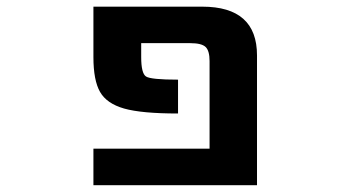

<svg xmlns="http://www.w3.org/2000/svg" viewBox="-20 -543 1040 565"><path d="M736.3 2H254.9V-105.5H596.7V-363.3Q596.7 -393.6 585 -404.8Q573.2 -416 540 -416H395.5V-375Q395.5 -327.1 409.7 -317.9Q423.8 -308.6 503.9 -308.6V-209Q396.5 -209 345.2 -223.6Q293.9 -238.3 274.4 -272.5Q254.9 -306.6 254.9 -375V-523.4H575.2Q736.3 -523.4 736.3 -379.9Z"/></svg>

Font: GenEi Gothic M Regular
Style: Bold
Weight: 700
Designer: o_tamon (Modified); [Source Han Sans]
Ryoko NISHIZUKA  (kana & ideographs); Paul D. Hunt (Latin, Greek & Cyrillic); Wenl
Version: Version 1.1a;Original Version 1.004